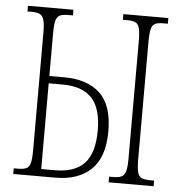

<svg xmlns="http://www.w3.org/2000/svg" viewBox="-52 -763 766 812"><g transform="rotate(5 331.5 -357.0)"><path d="M34 0V-24H53Q76 -24 88 -30Q100 -36 104.5 -54Q109 -72 109 -108V-606Q109 -642 104 -660Q99 -678 86.5 -684Q74 -690 51 -690H34V-714H227V-690H207Q184 -690 171.5 -684Q159 -678 154.5 -660Q150 -642 150 -606V-426H214Q311 -426 365 -376Q419 -326 419 -214Q419 -105 364.5 -52.5Q310 0 214 0ZM150 -31H208Q293 -31 333.5 -75Q374 -119 374 -214Q374 -308 333.5 -351.5Q293 -395 208 -395H150ZM439 0V-24H457Q479 -24 491.5 -30Q504 -36 509 -54Q514 -72 514 -108V-605Q514 -642 509.5 -660Q505 -678 493 -684Q481 -690 458 -690H439V-714H630V-690H610Q587 -690 575.5 -684Q564 -678 559.5 -660Q555 -642 555 -605V-109Q555 -72 559.5 -54Q564 -36 576.5 -30Q589 -24 612 -24H630V0Z"/></g></svg>

Font: Noto Serif ExtraCondensed ExtraLight
Style: Regular
Weight: 200
Width: 2
Designer: Monotype Design Team
Foundry: Monotype Imaging Inc.
Version: Version 2.015